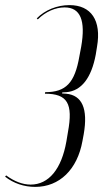

<svg xmlns="http://www.w3.org/2000/svg" viewBox="-97 -727 431 752"><path d="M41 5C136 5 206 -63 226 -175L231 -202C248 -301 225 -354 162 -360L146 -361L147 -365L163 -366C222 -371 261 -422 278 -513L283 -544C301 -647 260 -707 175 -707C127 -707 79 -688 47 -655L51 -651C81 -681 120 -698 156 -698C218 -698 239 -647 221 -544L214 -507C196 -402 161 -366 80 -366L79 -360C167 -360 190 -322 169 -209L163 -173C144 -65 94 -4 23 -4C-8 -4 -40 -16 -73 -40L-77 -35C-44 -9 -3 5 41 5Z"/></svg>

Font: Moniqa Ita Display
Style: Italic
Weight: 400
Italic angle: -10°
Designer: Rajesh Rajput
Foundry: Rajesh Rajput
Version: Version 1.000